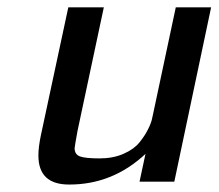

<svg xmlns="http://www.w3.org/2000/svg" viewBox="-20 -492 592 520"><path d="M84 -70.8Q84 -93.8 90.8 -126L165 -472.2H261.2L189.9 -137.2Q182.1 -94.2 182.1 -90.8Q182.1 -73.7 196.5 -68.4Q210.9 -63 250 -63Q286.1 -63 314.5 -75.4Q342.8 -87.9 357.4 -106Q372.1 -124 381.1 -142.1Q390.1 -160.2 392.1 -171.9L395 -185.1L456.1 -472.2H551.8L452.1 0H357.9L374 -75.2Q285.2 7.8 168 7.8Q167.5 7.8 167 7.8Q84 7.8 84 -70.8Z"/></svg>

Font: CMU Bright
Style: SemiBoldOblique
Weight: 600
Italic angle: -12°
Version: Version 0.7.0